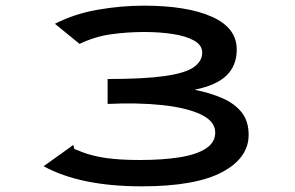

<svg xmlns="http://www.w3.org/2000/svg" viewBox="-20 -647 1040 678"><path d="M480 11Q264 11 134 -60L229 -128L238 -135L241 -129Q240 -121 247 -119Q254 -117 270 -110Q306 -96 354.5 -89Q403 -82 474 -82Q554 -82 614 -91.5Q674 -101 707 -122.5Q740 -144 740 -179Q740 -219 689 -243Q638 -267 552 -276Q466 -285 360 -280V-368Q489 -368 562 -378.5Q635 -389 664.5 -410Q694 -431 694 -461Q694 -488 665 -504Q636 -520 589.5 -527Q543 -534 490 -534Q430 -534 372.5 -526Q315 -518 261 -492L174 -563Q242 -598 324.5 -612.5Q407 -627 488 -627Q640 -627 728 -588Q816 -549 816 -472Q816 -416 780.5 -381Q745 -346 667 -330Q723 -319 766 -300Q809 -281 833.5 -250Q858 -219 858 -171Q858 -89 764 -39Q670 11 480 11Z"/></svg>

Font: Inconsolata UltraExpanded SemiBold
Style: Regular
Weight: 600
Width: 9
Monospace: yes
Designer: Raph Levien, Cyreal, Brenton Simpson
Foundry: Raph Levien, Cyreal, Google
Version: Version 3.001; ttfautohint (v1.8.2.53-6de2)